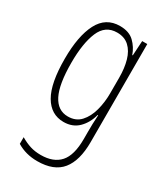

<svg xmlns="http://www.w3.org/2000/svg" viewBox="-194 -622 818 946"><g transform="rotate(30 215.0 -148.5)"><path d="M201 -539Q253 -539 282 -511Q311 -483 324 -445H327L332 -529H361V29Q361 134 317.5 188Q274 242 179 242Q114 242 63 211V173Q92 190 119 198.5Q146 207 179 207Q251 207 287.5 166Q324 125 324 33V-8Q324 -30 324.5 -52Q325 -74 327 -104H324Q311 -54 278.5 -22Q246 10 195 10Q123 10 84 -57Q45 -124 45 -263Q45 -393 83 -466Q121 -539 201 -539ZM205 -504Q138 -504 110.5 -438.5Q83 -373 83 -263Q83 -140 112.5 -82Q142 -24 200 -24Q245 -24 272 -53.5Q299 -83 311.5 -129.5Q324 -176 324 -226V-317Q324 -370 312 -412.5Q300 -455 273.5 -479.5Q247 -504 205 -504Z"/></g></svg>

Font: Noto Sans Lao ExtraCondensed ExtraLight
Style: Regular
Weight: 200
Width: 2
Designer: Monotype Design Team
Foundry: Monotype Imaging Inc.
Version: Version 2.003; ttfautohint (v1.8.4.7-5d5b)